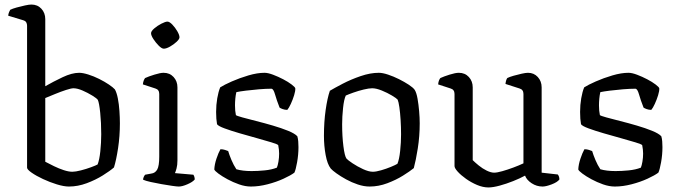

<svg xmlns="http://www.w3.org/2000/svg" viewBox="-20 -820 2987 844"><path d="M283 0Q261 0 230 -9.5Q199 -19 169 -33Q139 -47 119 -61Q99 -75 99 -83V-707Q99 -715 95.5 -721.5Q92 -728 82 -731L16 -751Q17 -760 20 -767Q23 -774 25 -777Q35 -782 53 -787Q71 -792 89.5 -796Q108 -800 118 -800Q145 -800 162 -781.5Q179 -763 179 -736V-441Q214 -461 255 -480.5Q296 -500 328 -500Q344 -500 368 -492.5Q392 -485 416 -473Q440 -461 458.5 -448.5Q477 -436 485 -427Q493 -413 498 -387.5Q503 -362 505 -332.5Q507 -303 507 -278Q507 -221 499 -168.5Q491 -116 481 -84Q464 -69 432 -49Q400 -29 361 -14.5Q322 0 283 0ZM298 -65Q312 -65 335.5 -71Q359 -77 380.5 -85Q402 -93 409 -97Q417 -117 421 -155Q425 -193 425 -230Q425 -281 420.5 -324.5Q416 -368 410 -381Q405 -388 385.5 -400Q366 -412 343 -422Q320 -432 303 -432Q293 -432 270 -424.5Q247 -417 221.5 -406.5Q196 -396 179 -389V-109Q196 -100 217.5 -89.5Q239 -79 260.5 -72Q282 -65 298 -65Z M766 0Q758 0 737 -3Q716 -6 690.5 -10.5Q665 -15 642.5 -20Q620 -25 609 -30Q609 -36 612 -42.5Q615 -49 618 -52L645 -57Q662 -59 671 -74.5Q680 -90 680 -132V-407Q680 -426 663 -431L608 -449Q609 -459 612 -466.5Q615 -474 618 -477Q633 -484 659 -492Q685 -500 699 -500Q726 -500 743 -481.5Q760 -463 760 -436V-115Q760 -94 756 -79.5Q752 -65 749 -59L830 -52Q836 -43 836 -31Q827 -20 804 -10Q781 0 766 0ZM700 -606Q691 -606 678 -619Q665 -632 654.5 -648Q644 -664 644 -674Q644 -683 658 -695Q672 -707 689.5 -716Q707 -725 716 -725Q725 -725 737.5 -712Q750 -699 759.5 -682.5Q769 -666 769 -656Q769 -648 756 -636Q743 -624 727 -615Q711 -606 700 -606Z M1083 0Q1058 0 1031 -9.5Q1004 -19 980 -32Q956 -45 940 -57Q924 -69 922 -75Q923 -97 931.5 -122.5Q940 -148 949 -164Q960 -164 969 -161Q978 -158 983 -156Q988 -139 997.5 -116.5Q1007 -94 1019 -76Q1046 -68 1086 -68Q1113 -68 1143.5 -71Q1174 -74 1197 -83Q1201 -92 1204 -109.5Q1207 -127 1207 -145Q1207 -153 1206 -162.5Q1205 -172 1203 -182Q1200 -186 1174 -194Q1148 -202 1110 -212.5Q1072 -223 1034 -234Q996 -245 967.5 -255.5Q939 -266 934 -274Q930 -296 930 -328Q930 -359 935 -388Q940 -417 948 -436Q965 -447 999 -462Q1033 -477 1072 -488.5Q1111 -500 1143 -500Q1158 -500 1180.5 -491.5Q1203 -483 1225 -471.5Q1247 -460 1262 -448.5Q1277 -437 1278 -432Q1279 -421 1273 -401.5Q1267 -382 1258.5 -363.5Q1250 -345 1243 -337Q1232 -337 1222.5 -340.5Q1213 -344 1209 -347Q1196 -380 1189 -405Q1182 -430 1173 -430Q1149 -430 1118.5 -427.5Q1088 -425 1060.5 -421.5Q1033 -418 1019 -415Q1016 -403 1014.5 -387Q1013 -371 1013 -357Q1013 -332 1017 -314Q1020 -311 1045 -304Q1070 -297 1106 -288Q1142 -279 1179.5 -268Q1217 -257 1246.5 -245Q1276 -233 1287 -221Q1290 -211 1291 -198.5Q1292 -186 1292 -173Q1292 -140 1286 -106.5Q1280 -73 1274 -61Q1258 -49 1226.5 -34.5Q1195 -20 1156.5 -10Q1118 0 1083 0Z M1605 0Q1580 0 1553 -9Q1526 -18 1501.5 -31.5Q1477 -45 1459 -58Q1441 -71 1434 -79Q1419 -98 1411.5 -138.5Q1404 -179 1404 -223Q1404 -284 1411.5 -336.5Q1419 -389 1430 -421Q1450 -433 1486.5 -452Q1523 -471 1565.5 -485.5Q1608 -500 1645 -500Q1662 -500 1686 -492Q1710 -484 1734 -472Q1758 -460 1777 -447.5Q1796 -435 1803 -425Q1811 -412 1815.5 -386Q1820 -360 1822.5 -331Q1825 -302 1825 -278Q1825 -221 1816.5 -167.5Q1808 -114 1799 -81Q1782 -67 1751.5 -48Q1721 -29 1682.5 -14.5Q1644 0 1605 0ZM1619 -65Q1633 -65 1655.5 -71.5Q1678 -78 1698.5 -86.5Q1719 -95 1727 -100Q1735 -119 1739 -156.5Q1743 -194 1743 -229Q1743 -261 1741 -293Q1739 -325 1735.5 -349Q1732 -373 1728 -382Q1723 -388 1703 -400Q1683 -412 1658.5 -422Q1634 -432 1616 -432Q1602 -432 1579 -426.5Q1556 -421 1533.5 -413Q1511 -405 1500 -400Q1492 -383 1488 -345Q1484 -307 1484 -274Q1484 -221 1489.5 -177.5Q1495 -134 1503 -123Q1509 -116 1530 -102Q1551 -88 1576 -76.5Q1601 -65 1619 -65Z M2127 4Q2103 4 2077 -7Q2051 -18 2028.5 -34Q2006 -50 1992 -65.5Q1978 -81 1978 -90V-407Q1978 -426 1961 -431L1906 -449Q1907 -460 1910 -467Q1913 -474 1916 -477Q1931 -484 1956.5 -492Q1982 -500 1997 -500Q2024 -500 2041 -481.5Q2058 -463 2058 -436V-116Q2068 -106 2084.5 -92.5Q2101 -79 2119.5 -70Q2138 -61 2152 -61Q2165 -61 2188 -67.5Q2211 -74 2236.5 -83.5Q2262 -93 2281 -102V-407Q2281 -426 2264 -431L2202 -451Q2204 -469 2210 -477Q2220 -482 2237.5 -487Q2255 -492 2273 -496Q2291 -500 2301 -500Q2327 -500 2344 -481.5Q2361 -463 2361 -436V-61L2432 -53Q2439 -44 2439 -31Q2430 -19 2405 -9.5Q2380 0 2365 0Q2339 0 2317 -14.5Q2295 -29 2288 -48Q2266 -36 2236 -24Q2206 -12 2176.5 -4Q2147 4 2127 4Z M2683 0Q2658 0 2631 -9.5Q2604 -19 2580 -32Q2556 -45 2540 -57Q2524 -69 2522 -75Q2523 -97 2531.5 -122.5Q2540 -148 2549 -164Q2560 -164 2569 -161Q2578 -158 2583 -156Q2588 -139 2597.5 -116.5Q2607 -94 2619 -76Q2646 -68 2686 -68Q2713 -68 2743.5 -71Q2774 -74 2797 -83Q2801 -92 2804 -109.5Q2807 -127 2807 -145Q2807 -153 2806 -162.5Q2805 -172 2803 -182Q2800 -186 2774 -194Q2748 -202 2710 -212.5Q2672 -223 2634 -234Q2596 -245 2567.5 -255.5Q2539 -266 2534 -274Q2530 -296 2530 -328Q2530 -359 2535 -388Q2540 -417 2548 -436Q2565 -447 2599 -462Q2633 -477 2672 -488.5Q2711 -500 2743 -500Q2758 -500 2780.5 -491.5Q2803 -483 2825 -471.5Q2847 -460 2862 -448.5Q2877 -437 2878 -432Q2879 -421 2873 -401.5Q2867 -382 2858.5 -363.5Q2850 -345 2843 -337Q2832 -337 2822.5 -340.5Q2813 -344 2809 -347Q2796 -380 2789 -405Q2782 -430 2773 -430Q2749 -430 2718.5 -427.5Q2688 -425 2660.5 -421.5Q2633 -418 2619 -415Q2616 -403 2614.5 -387Q2613 -371 2613 -357Q2613 -332 2617 -314Q2620 -311 2645 -304Q2670 -297 2706 -288Q2742 -279 2779.5 -268Q2817 -257 2846.5 -245Q2876 -233 2887 -221Q2890 -211 2891 -198.5Q2892 -186 2892 -173Q2892 -140 2886 -106.5Q2880 -73 2874 -61Q2858 -49 2826.5 -34.5Q2795 -20 2756.5 -10Q2718 0 2683 0Z"/></svg>

Font: Texturina Light
Style: Regular
Weight: 300
Designer: Guillermo Torres Carreño
Foundry: Omnibus-Type
Version: Version 1.002; ttfautohint (v1.8.3)